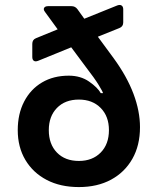

<svg xmlns="http://www.w3.org/2000/svg" viewBox="-20 -755 640 779"><path d="M300 4Q225 4 169.5 -25Q114 -54 83 -106Q52 -158 52 -227Q52 -293 78 -343Q104 -393 150.5 -420.5Q197 -448 259 -448Q307 -448 341.5 -424Q376 -400 389 -377H398Q397 -383 380.5 -410Q364 -437 327 -485L269 -563L134 -508Q123 -504 117 -508.5Q111 -513 111 -524V-577Q111 -594 126 -600L214 -636L163 -706Q155 -716 159 -723Q163 -730 175 -730H270Q285 -730 294 -718L322 -679L456 -733Q467 -737 473.5 -732.5Q480 -728 480 -717V-664Q480 -647 464 -641L377 -606L441 -519Q495 -445 521.5 -374.5Q548 -304 548 -239Q548 -165 517 -110.5Q486 -56 430.5 -26Q375 4 300 4ZM300 -102Q355 -102 388.5 -136Q422 -170 422 -227Q422 -283 388.5 -317Q355 -351 300 -351Q244 -351 211 -317Q178 -283 178 -227Q178 -170 211 -136Q244 -102 300 -102Z"/></svg>

Font: Pitagon Sans Mono
Style: Bold
Weight: 700
Monospace: yes
Designer: Travis Tran
Foundry: Pitagon
Version: Version 1.001; ttfautohint (v1.8.4.7-5d5b);gftools[0.9.26]